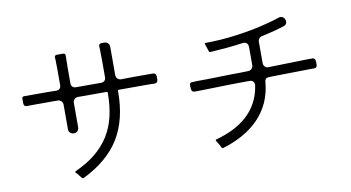

<svg xmlns="http://www.w3.org/2000/svg" viewBox="-77 -964 2155 1180"><g transform="rotate(-10 1000.0 -374.0)"><path d="M346 20 325 -7 317 -15Q310 -22 319 -26Q392 -59 444 -101.5Q496 -144 529.5 -197Q563 -250 579 -316Q595 -382 595 -461V-467Q595 -472 590 -472H411Q397 -472 388 -463Q379 -454 379 -440V-288Q379 -274 370 -265Q361 -256 347 -256Q333 -256 324 -265Q315 -274 315 -288V-440Q315 -454 306 -463Q297 -472 283 -472H115L94 -471Q72 -471 72 -493V-521Q72 -534 85 -534H232L286 -533Q300 -533 307.5 -541Q315 -549 315 -562V-661L314 -721L313 -736Q313 -750 328 -750H365Q380 -750 380 -736V-721L379 -661V-562Q379 -549 387 -541Q395 -533 408 -533H566Q579 -533 587 -541Q595 -549 595 -562V-668L594 -738L593 -755Q593 -773 611 -773H627Q641 -773 650 -764Q659 -755 659 -741V-565Q659 -551 668 -542Q677 -533 691 -533L770 -534H886Q909 -534 909 -511V-494Q909 -471 887 -471L864 -472H665Q659 -472 659 -467V-461Q659 -287 587.5 -170Q516 -53 360 24Q350 27 346 20Z M1224 -15 1220 -23V-24L1219 -25V-26L1206 -48L1205 -50L1200 -57Q1194 -65 1204 -68Q1260 -83 1309 -107Q1358 -131 1396.5 -165.5Q1435 -200 1460.5 -246.5Q1486 -293 1495 -353Q1497 -368 1488 -377.5Q1479 -387 1464 -386Q1437 -386 1411 -385.5Q1385 -385 1359 -385L1144 -380H1124Q1115 -379 1109 -384.5Q1103 -390 1102 -399L1101 -421Q1099 -440 1119 -440Q1123 -440 1128 -440Q1133 -440 1139 -441L1231 -442L1357 -445Q1384 -445 1411.5 -445.5Q1439 -446 1467 -447Q1481 -447 1490 -456Q1499 -465 1499 -479V-591Q1499 -608 1489 -616.5Q1479 -625 1462 -622Q1412 -615 1362.5 -610.5Q1313 -606 1262 -603Q1252 -601 1250 -612L1239 -645Q1239 -647 1238 -648L1236 -655Q1231 -663 1241 -663Q1286 -663 1336 -666.5Q1386 -670 1437 -677Q1488 -684 1537.5 -693.5Q1587 -703 1631 -715Q1652 -720 1670.5 -725.5Q1689 -731 1706 -737Q1735 -747 1748 -720Q1753 -706 1748.5 -695.5Q1744 -685 1731 -681Q1717 -676 1702 -672Q1687 -668 1671 -663Q1651 -658 1631 -653.5Q1611 -649 1590 -644Q1578 -642 1571 -633Q1564 -624 1564 -613V-481Q1564 -466 1573 -457Q1582 -448 1597 -449L1720 -452Q1791 -453 1838 -455H1864Q1889 -457 1889 -431V-412Q1889 -393 1870 -393H1852L1607 -389L1585 -388Q1564 -388 1561 -366Q1555 -294 1529 -237Q1503 -180 1460 -136Q1417 -92 1360.5 -60.5Q1304 -29 1238 -9Q1228 -6 1224 -15Z"/></g></svg>

Font: Higure Gothic
Style: Regular
Weight: 400
Designer: Yoshimichi Ohira
Foundry: Positype
Version: Version 1.000